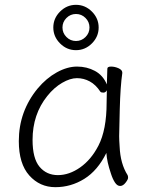

<svg xmlns="http://www.w3.org/2000/svg" viewBox="-20 -760 615 796"><path d="M509 -34Q511 -30 511 -23Q511 -16 500.5 -2.5Q490 11 478 11Q466 11 456.5 -3.5Q447 -18 440 -40Q423 -90 421 -126Q385 -53 329.5 -18.5Q274 16 209.5 16Q145 16 101.5 -32.5Q58 -81 58 -175Q58 -298 136 -393Q172 -436 215.5 -460Q259 -484 299.5 -484Q340 -484 373.5 -466Q407 -448 423 -410Q425 -456 425 -475Q425 -484 440.5 -484Q456 -484 471.5 -477Q487 -470 487 -459V-457Q479 -402 476.5 -306.5Q474 -211 474 -195.5Q474 -180 476 -152Q479 -81 509 -34ZM388 -156Q422 -222 422 -334Q422 -361 423 -386Q418 -376 408.5 -376Q399 -376 396 -380Q377 -409 352 -422.5Q327 -436 299 -436Q271 -436 237.5 -416.5Q204 -397 176 -362Q115 -286 115 -180Q115 -103 144 -68.5Q173 -34 220 -34Q267 -34 312.5 -66Q358 -98 388 -156ZM295 -552Q257 -552 229 -580Q201 -608 201 -646Q201 -684 229 -712Q257 -740 295 -740Q333 -740 361 -712Q389 -684 389 -646Q389 -608 361 -580Q333 -552 295 -552ZM295 -590Q318 -590 334.5 -606.5Q351 -623 351 -646Q351 -669 334.5 -685.5Q318 -702 295 -702Q272 -702 255.5 -685.5Q239 -669 239 -646Q239 -623 255.5 -606.5Q272 -590 295 -590Z"/></svg>

Font: LXGW WenKai TC Light
Style: Regular
Weight: 300
Designer: LXGW / Fontworks Inc.
Foundry: LXGW / Fontworks Inc.
Version: Version 1.330